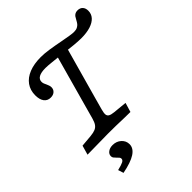

<svg xmlns="http://www.w3.org/2000/svg" viewBox="-234 -750 1095 1095"><g transform="rotate(-45 313.5 -202.5)"><path d="M71 -450Q71 -491.1 92.3 -521Q113.7 -550.8 153.2 -566.5Q192.7 -582.3 247.6 -582.3Q277.4 -582.3 314.1 -576.6Q350.8 -571 400.8 -561.3Q426.6 -556.5 449.2 -552.8Q471.8 -549.2 483.1 -549.2Q500 -549.2 510.9 -554.8Q521.8 -560.5 527.8 -568.1Q533.9 -575.8 541.1 -589.5Q546.8 -600.8 551.6 -607.3Q556.5 -613.7 564.1 -618.1Q571.8 -622.6 583.9 -622.6Q604 -622.6 615.3 -610.5Q626.6 -598.4 626.6 -577.4Q626.6 -551.6 610.1 -533.1Q593.5 -514.5 562.1 -504.4Q530.6 -494.4 487.1 -494.4Q464.5 -494.4 427 -498Q389.5 -501.6 344.4 -508.1Q308.1 -512.1 273.8 -515.7Q239.5 -519.4 222.6 -519.4Q187.1 -519.4 169 -509.3Q150.8 -499.2 150.8 -479Q150.8 -471.8 153.6 -463.7Q156.5 -455.6 160.5 -448.4Q163.7 -441.1 166.5 -433.5Q169.4 -425.8 169.4 -417.7Q169.4 -400 157.3 -389.1Q145.2 -378.2 125 -378.2Q99.2 -378.2 85.1 -397.2Q71 -416.1 71 -450ZM322.6 -538.7 394.4 -528.2 303.2 -201.6H229ZM42.7 0 58.9 -56.5 131.5 -62.9Q155.6 -65.3 169.8 -71.4Q183.9 -77.4 192.7 -89.9Q201.6 -102.4 208.1 -125.8L229 -201.6H303.2L282.3 -125.8Q275.8 -102.4 277 -90.3Q278.2 -78.2 288.3 -72.2Q298.4 -66.1 321.8 -63.7L404.8 -55.6L387.9 0.8Q362.9 0.8 337.1 0Q275.8 -2.4 205.6 -2.4H210.5Q171 -2.4 42.7 0ZM163.7 153.2Q163.7 146.8 160.1 141.9Q156.5 137.1 148.4 129.8Q138.7 120.2 134.7 114.5Q130.6 108.9 130.6 100Q130.6 83.9 145.2 73Q159.7 62.1 182.3 62.1Q212.9 62.1 233.9 81Q254.8 100 254.8 127.4Q254.8 159.7 220.2 182.3Q185.5 204.8 114.5 218.5L104 185.5Q137.9 177.4 150.8 170.6Q163.7 163.7 163.7 153.2Z"/></g></svg>

Font: Playfair Micro SmCond SmLight
Style: Italic
Weight: 360
Width: 4
Italic angle: -15.6°
Designer: Claus Eggers Sørensen
Foundry: Claus Eggers Sørensen
Version: Version 2.203;Glyphs 3.3 (3326)